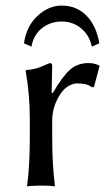

<svg xmlns="http://www.w3.org/2000/svg" viewBox="-20 -665 395 688"><path d="M168.9 -331.1Q203.6 -391.1 230.7 -415Q257.8 -439 296.9 -439Q303.7 -439 308.3 -438.5Q313 -438 314.9 -437.5Q316.9 -437 323 -435.1Q329.1 -433.1 333 -432.1L336.9 -428.2L316.9 -354L309.1 -352.1Q293.9 -366.2 256.8 -366.2Q242.2 -366.2 226.3 -357.2Q210.4 -348.1 199.2 -332Q167 -286.6 167 -231.9V-180.2Q167 -71.3 176.8 0L174.8 2.9Q161.1 0 127 0Q111.3 0 99.1 1Q86.9 1 82.5 2L78.1 2.9L77.1 0Q86.9 -67.9 86.9 -180.2V-234.9Q86.9 -328.1 71.8 -411.1L74.2 -414.1Q88.9 -415 101.8 -418Q114.7 -420.9 121.8 -423.6Q128.9 -426.3 140.9 -431.6Q152.8 -437 158.2 -439Q167 -439 167 -429.2L165 -334ZM309.1 -498Q300.8 -538.1 271.2 -563Q241.7 -587.9 201.2 -587.9Q160.6 -587.9 130.4 -564Q100.1 -540 92.8 -498L65.9 -509.8Q74.7 -571.3 114.5 -608.2Q154.3 -645 201.2 -645Q253.9 -645 289.6 -609.1Q325.2 -573.2 335.9 -509.8Z"/></svg>

Font: Linux Biolinum
Style: Regular
Weight: 400
Designer: Philipp H. Poll
Foundry: Philipp H. Poll
Version: Version 0.6.4